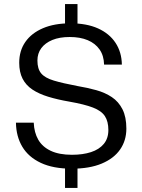

<svg xmlns="http://www.w3.org/2000/svg" viewBox="-20 -834 696 939"><path d="M331 -9Q240 -9 179.5 -37.5Q119 -66 89 -116.5Q59 -167 58 -234H145Q147 -186 167 -151Q187 -116 228 -96.5Q269 -77 332 -77Q385 -77 425 -90Q465 -103 487.5 -130Q510 -157 510 -198Q510 -240 493 -266Q476 -292 434.5 -308Q393 -324 319 -337Q261 -347 215.5 -361Q170 -375 138.5 -396Q107 -417 90.5 -449Q74 -481 74 -527Q74 -586 104 -629Q134 -672 190 -696Q246 -720 325 -720Q404 -720 459.5 -695Q515 -670 545 -624.5Q575 -579 576 -518H489Q488 -562 467 -592Q446 -622 409 -637.5Q372 -653 321 -653Q271 -653 236 -638.5Q201 -624 182 -598.5Q163 -573 163 -538Q163 -497 181.5 -475Q200 -453 243 -440Q286 -427 360 -413Q408 -405 451 -393Q494 -381 527 -359Q560 -337 579 -299.5Q598 -262 598 -205Q598 -147 567.5 -103Q537 -59 477.5 -34Q418 -9 331 -9ZM298 85V-40H359V85ZM298 -680V-814H359V-680Z"/></svg>

Font: Mona Sans ExtraLight
Style: Regular
Weight: 400
Version: Version 2.000